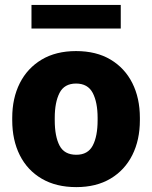

<svg xmlns="http://www.w3.org/2000/svg" viewBox="-20 -744 613 774"><path d="M287.6 10.3Q206.1 10.3 148.2 -23.7Q90.3 -57.6 59.8 -118.4Q29.3 -179.2 29.3 -259.3V-269Q29.3 -348.1 59.8 -408.7Q90.3 -469.2 147.9 -503.7Q205.6 -538.1 286.6 -538.1Q368.2 -538.1 425.5 -503.9Q482.9 -469.7 513.4 -409.2Q543.9 -348.6 543.9 -269V-259.3Q543.9 -179.7 513.4 -118.9Q482.9 -58.1 425.5 -23.9Q368.2 10.3 287.6 10.3ZM287.6 -120.1Q334.5 -120.1 354 -157.5Q373.5 -194.8 373.5 -259.3V-269Q373.5 -331.5 353.8 -369.4Q334 -407.2 286.6 -407.2Q239.3 -407.2 220 -369.4Q200.7 -331.5 200.7 -269V-259.3Q200.7 -194.3 220 -157.2Q239.3 -120.1 287.6 -120.1ZM106.9 -628.9V-724.1H466.8V-628.9Z"/></svg>

Font: Roboto Slab Black
Style: Regular
Weight: 900
Designer: Google
Version: Version 2.000; ttfautohint (v1.8.1.43-b0c9)